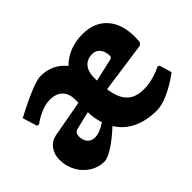

<svg xmlns="http://www.w3.org/2000/svg" viewBox="-102 -674 882 882"><g transform="rotate(-45 339.0 -233.0)"><path d="M295 -82Q252 -42 215 -18Q178 6 155 8Q116 8 83.5 -12.5Q51 -33 32 -68Q13 -103 13 -145Q13 -180 32 -205Q51 -230 83 -236L260 -268V-289Q260 -328 238.5 -349.5Q217 -371 177 -371Q152 -371 126 -361Q100 -351 82.5 -340Q65 -329 60 -325L50 -330L29 -399Q40 -405 77.5 -424Q115 -443 158 -460.5Q201 -478 223 -478Q301 -478 347 -420Q405 -478 496 -478Q572 -478 615 -430.5Q658 -383 658 -298Q658 -285 657 -276.5Q656 -268 656 -265L645 -254L397 -219Q405 -158 433.5 -128.5Q462 -99 516 -99Q544 -99 570.5 -105.5Q597 -112 614 -119.5Q631 -127 635 -129L644 -125L662 -65Q662 -64 630.5 -43Q599 -22 560.5 -5Q522 12 490 12Q423 12 373 -12Q323 -36 295 -82ZM499 -304Q515 -307 515 -317Q515 -346 501 -364Q487 -382 464 -382Q430 -382 411.5 -361Q393 -340 392 -302V-280ZM273 -129Q260 -166 260 -207L180 -188Q165 -186 158.5 -178Q152 -170 152 -156Q152 -131 165.5 -116Q179 -101 201 -101Q216 -101 235.5 -108.5Q255 -116 273 -129Z"/></g></svg>

Font: Alegreya ExtraBold
Style: Regular
Weight: 800
Designer: Juan Pablo del Peral
Foundry: Huerta Tipografica
Version: Version 2.007; ttfautohint (v1.6)